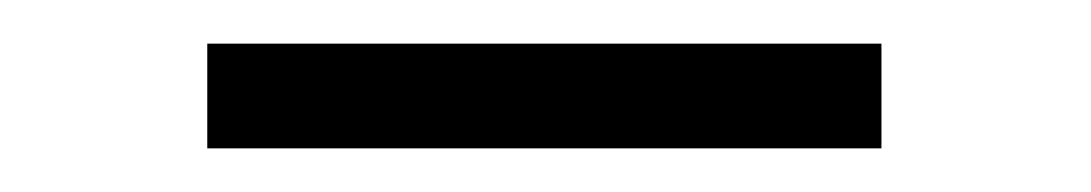

<svg xmlns="http://www.w3.org/2000/svg" viewBox="-20 -297 500 88"><path d="M75 -229V-277H384V-229Z"/></svg>

Font: Outfit Extra Light
Style: Regular
Weight: 200
Designer: Rodrigo Fuenzalida
Foundry: fragTYPE
Version: Version 1.000